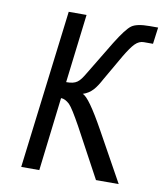

<svg xmlns="http://www.w3.org/2000/svg" viewBox="-76 -711 660 774"><g transform="rotate(10 254.5 -324.5)"><path d="M137 0 173 -301C185 -301 196 -295 208 -284C219 -273 236 -245 260 -202L369 0H462L350 -202C305 -283 274 -327 256 -333C290 -344 307 -367 328 -406L388 -510C403 -535 416 -554 427 -565C438 -576 450 -581 462 -581H500L509 -649H475C439 -649 415 -644 401 -634C387 -624 367 -598 341 -556L257 -417C235 -380 224 -368 182 -368L216 -649H143L63 0Z"/></g></svg>

Font: Gamestation Condensed
Style: Italic
Weight: 400
Width: 3
Designer: Jonas Hecksher
Foundry: Jonas Hecksher, Playtypeª, e-types AS
Version: Version 1.003